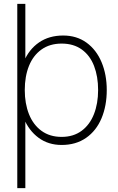

<svg xmlns="http://www.w3.org/2000/svg" viewBox="-20 -740 616 1000"><path d="M70 -391V-720H112V-391ZM301 15Q231.5 15 180.8 -22.5Q130 -60 103.5 -124.8Q77 -189.5 77 -271Q77 -354 103.8 -418.2Q130.5 -482.5 183 -518.8Q235.5 -555 309 -555Q379.5 -555 430.8 -517.8Q482 -480.5 509 -416Q536 -351.5 536 -271Q536 -189 508.8 -124Q481.5 -59 428.5 -22Q375.5 15 301 15ZM70 240V-540H109V-115H112V240ZM301 -27Q362 -27 404.8 -58.5Q447.5 -90 469.2 -145.2Q491 -200.5 491 -271Q491 -341.5 470 -396.2Q449 -451 406.2 -482Q363.5 -513 301 -513Q239.5 -513 196.2 -482.2Q153 -451.5 131 -397Q109 -342.5 109 -271Q109 -200.5 131 -145.2Q153 -90 196.2 -58.5Q239.5 -27 301 -27Z"/></svg>

Font: Manrope
Style: Regular
Weight: 400
Designer: Mikhail Sharanda
Foundry: Mikhail Sharanda
Version: Version 4.503